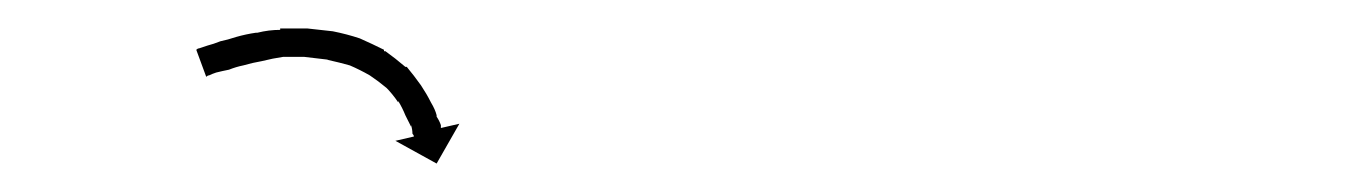

<svg xmlns="http://www.w3.org/2000/svg" viewBox="-20 -583 964 135"><path d="M120 -549Q120 -549 120 -549Q120 -549 120 -549Q120 -549 120 -549Q120 -549 120 -549Q123 -550 126 -551Q126 -551 126 -551Q126 -551 126 -551Q126 -551 126 -551Q126 -551 126 -551Q130 -552 135 -554Q135 -554 135 -554Q135 -554 135 -554Q135 -554 135 -554Q135 -554 135 -554Q140 -555 146 -557Q146 -557 146 -557Q146 -557 146 -557Q146 -557 146 -557Q146 -557 146 -557Q153 -559 160 -560Q160 -560 160 -560Q160 -560 160 -560Q160 -560 160.5 -560Q161 -560 161 -560Q169 -562 177 -562Q177 -562 177 -562Q177 -562 177 -562Q177 -563 177 -563Q177 -563 177 -563Q186 -563 195 -563Q195 -563 195 -563Q195 -563 195 -563Q196 -563 196 -563Q196 -563 196 -563Q205 -562 214 -561Q214 -561 214 -561Q214 -561 214 -561Q214 -561 214 -561Q214 -561 214 -561Q224 -559 233 -556Q233 -556 233 -556Q233 -556 233 -556Q233 -556 233 -556Q233 -556 233 -556Q242 -552 250 -548Q250 -548 250 -547.5Q250 -547 250 -547Q251 -547 251 -547Q251 -547 251 -547Q258 -542 265 -536Q265 -536 265 -536Q265 -536 265 -536Q265 -536 265.5 -536Q266 -536 266 -536Q271 -530 276 -523Q276 -523 276 -523Q276 -523 276 -523Q276 -523 276 -523Q276 -523 276 -523Q280 -517 283 -511Q283 -511 283 -511Q283 -511 283 -511Q283 -511 283 -511Q283 -511 283 -511Q286 -506 287 -502Q287 -502 287 -501.5Q287 -501 287 -501Q287 -501 287 -501Q287 -501 287 -501Q289 -498 290 -495Q290 -495 290 -495Q290 -495 290 -495Q290 -495 290 -495Q290 -495 290 -495Q290 -494 290 -493L303 -496L287 -468L258 -484L271 -487Q271 -488 270 -489Q270 -489 270 -489Q270 -489 270 -489Q270 -489 270 -489Q270 -489 270 -489Q270 -492 269 -495Q269 -495 269 -495Q269 -495 269 -495Q269 -494 269 -494Q269 -494 269 -494Q267 -498 265 -502Q265 -502 265 -502Q265 -502 265 -502Q265 -502 265 -502Q265 -502 265 -502Q263 -507 260 -512Q260 -512 260 -512Q260 -512 260 -512Q260 -512 260 -511.5Q260 -511 260 -511Q256 -517 251 -522Q251 -522 251 -522Q251 -522 251 -522Q252 -521 252 -521Q252 -521 252 -521Q246 -526 240 -530Q240 -530 240 -530Q240 -530 240 -530Q240 -530 240 -530Q240 -530 240 -530Q233 -534 226 -537Q226 -537 226 -537Q226 -537 226 -537Q226 -537 226 -537Q226 -537 226 -537Q219 -539 210 -541Q210 -541 210 -541Q210 -541 211 -541Q211 -541 211 -541Q211 -541 211 -541Q203 -542 194 -543Q194 -543 194 -543Q194 -543 194 -543Q195 -543 195 -543Q195 -543 195 -543Q186 -543 179 -543Q179 -543 179 -543Q179 -543 179 -543Q179 -543 179 -543Q179 -543 179 -543Q172 -542 164 -540Q164 -540 164 -540Q164 -540 164 -540Q164 -540 164 -540Q164 -540 164 -540Q158 -539 151 -537Q151 -537 151 -537Q151 -537 151 -537Q151 -537 151 -537Q151 -537 151 -537Q146 -536 141 -534Q141 -534 141 -534Q141 -534 141 -534Q141 -534 141 -534Q141 -534 141 -534Q136 -533 132 -532Q132 -532 132 -532Q132 -532 132 -532Q132 -532 132 -532Q132 -532 132 -532Q129 -531 127 -530Q127 -530 127 -530Q127 -530 127 -530Q127 -530 127 -530Q127 -530 127 -530Q126 -530 125 -529L118 -548Q119 -549 120 -549Z"/></svg>

Font: FRB American Cursive Just Arrows
Style: Italic
Weight: 400
Italic angle: -25°
Version: Version 2.0;Modular Font Editor K font №1